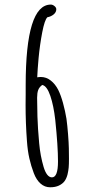

<svg xmlns="http://www.w3.org/2000/svg" viewBox="-20 -794 408 821"><path d="M89.8 -391.6Q89.4 -372.6 89.4 -344.7Q89.4 -268.6 95.2 -190.9Q98.1 -149.4 105.5 -116.9Q112.8 -84.5 124.5 -53.7Q135.7 -24.4 153.6 -8.8Q171.4 6.8 194.3 6.8Q216.8 6.8 231.9 -0.5Q247.1 -7.8 255.4 -18.6Q263.7 -29.3 268.6 -47.4Q272.5 -64 273.7 -77.6Q274.9 -91.3 274.9 -115.2Q274.9 -145.5 274.4 -159.7Q273.9 -183.1 271 -220.2Q268.1 -257.3 264.2 -286.1Q258.8 -319.3 249.5 -353.3Q240.2 -387.2 229 -409.7Q216.3 -434.6 197 -449.7Q177.7 -464.8 154.8 -464.8Q147.5 -464.8 139.2 -463.4Q140.6 -497.1 145 -545.4Q150.4 -602.5 160.6 -655.8Q170.9 -709 182.6 -720.2Q198.2 -723.1 209.5 -732.4Q220.7 -741.7 220.7 -754.4Q220.7 -761.7 212.9 -768.1Q205.1 -774.4 197.3 -774.4Q89.8 -774.4 89.8 -429.7ZM166.5 -80.1Q152.3 -127.9 147.5 -181.6Q141.6 -245.6 140.1 -295.4Q138.7 -355 138.7 -376Q138.7 -396.5 143.3 -408.9Q147.9 -421.4 160.6 -430.7Q180.7 -426.8 195.3 -383.8Q209.5 -341.8 216.3 -281.2Q228 -168.9 228 -103.5Q228 -35.6 202.1 -35.6Q190.9 -35.6 181.9 -47.1Q172.9 -58.6 166.5 -80.1Z"/></svg>

Font: Amatica SC
Style: Bold
Weight: 400
Designer: Vernon Adams, Ben Nathan
Foundry: newtypography
Version: Version 2.000